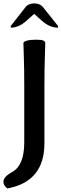

<svg xmlns="http://www.w3.org/2000/svg" viewBox="-59 -885 357 1116"><path d="M-16.6 210.4Q-39.1 192.9 -39.1 171.9Q-39.1 142.6 11.2 115.2Q82 76.7 82 -57.1V-378.9Q82 -490.2 79.6 -551.8Q77.1 -613.3 77.1 -633.8Q77.1 -643.6 97.7 -648.9Q118.2 -654.3 150.4 -654.3Q183.1 -654.3 193.6 -648.9Q204.1 -643.6 204.1 -633.8Q204.1 -613.3 201.7 -551.8Q199.2 -490.2 199.2 -378.9V-52.2Q199.2 170.9 -16.6 210.4ZM278.3 -724.1Q229.5 -724.1 184.6 -764.2L139.6 -804.2L94.7 -764.2Q50.3 -724.1 3.4 -724.1V-733.9L88.4 -842.3Q106 -865.2 140.1 -865.2Q173.8 -865.2 191.9 -842.3L278.3 -733.9Z"/></svg>

Font: Bainsley
Style: Bold
Weight: 700
Designer: Paul James MIller
Foundry: High-Logic / Made with FontCreator
Version: Version 1.411;March 28, 2021;FontCreator 13.0.0.2683 64-bit